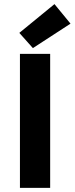

<svg xmlns="http://www.w3.org/2000/svg" viewBox="-20 -914 363 934"><path d="M77 0V-652H224V0ZM140 -680 74 -754 245 -894 323 -799Z"/></svg>

Font: Font
Style: ¶
Weight: 700
Designer: Paul D. Hunt
Foundry: Adobe Systems Incorporated
Version: Version 3.000